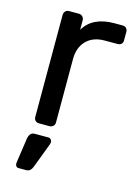

<svg xmlns="http://www.w3.org/2000/svg" viewBox="-113 -581 607 859"><g transform="rotate(15 190.0 -151.5)"><path d="M97 0Q87 0 80.5 -6.5Q74 -13 74 -23V-496Q74 -506 80.5 -513Q87 -520 97 -520H143Q153 -520 160 -513Q167 -506 167 -496V-452Q187 -486 222 -503Q257 -520 307 -520H346Q356 -520 362.5 -513.5Q369 -507 369 -497V-456Q369 -446 362.5 -440Q356 -434 346 -434H286Q232 -434 201 -402.5Q170 -371 170 -317V-23Q170 -13 163 -6.5Q156 0 146 0ZM61 217Q53 217 49 211Q45 205 46 196L63 79Q65 67 71.5 58.5Q78 50 92 50H154Q162 50 166.5 55.5Q171 61 171 67Q171 75 167 83L125 194Q121 204 114.5 210.5Q108 217 95 217Z"/></g></svg>

Font: DVN-Rubik
Style: Regular
Weight: 400
Designer: Hubert and Fischer
Foundry: Hubert & Fischer
Version: Version 2.102